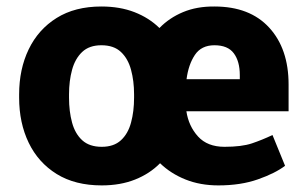

<svg xmlns="http://www.w3.org/2000/svg" viewBox="-20 -558 942 588"><path d="M38.6 -258.8V-269Q38.6 -346.2 67.9 -407Q97.2 -467.8 153.3 -502.9Q209.5 -538.1 290.5 -538.1Q347.2 -538.1 391.8 -520.8Q436.5 -503.4 468.3 -472.2Q498.5 -503.4 540.8 -521Q583 -538.6 636.7 -538.1Q745.1 -538.1 804.4 -473.4Q863.8 -408.7 863.8 -299.3V-217.3H550.8Q557.6 -171.9 586.4 -140.1Q615.2 -108.4 667.5 -108.4Q720.2 -108.4 751.5 -118.9Q782.7 -129.4 814.5 -144.5L853 -50.3Q822.8 -27.3 770 -8.8Q717.3 9.8 648.9 9.8Q593.3 9.8 548.1 -8.3Q502.9 -26.4 470.2 -58.1Q438.5 -25.9 393.6 -8.1Q348.6 9.8 291.5 9.8Q210 9.8 153.6 -25.1Q97.2 -60.1 67.9 -120.8Q38.6 -181.6 38.6 -258.8ZM636.7 -419.4Q596.7 -419.4 576.9 -389.9Q557.1 -360.4 551.3 -315.4H714.4V-328.1Q714.4 -370.1 696 -394.8Q677.7 -419.4 636.7 -419.4ZM191.4 -269V-258.8Q191.4 -216.8 200.7 -182.6Q210 -148.4 231.9 -128.4Q253.9 -108.4 291.5 -108.4Q328.6 -108.4 350.3 -128.4Q372.1 -148.4 381.3 -182.6Q390.6 -216.8 390.6 -258.8V-269Q390.6 -310.1 381.3 -344.2Q372.1 -378.4 350.3 -398.9Q328.6 -419.4 290.5 -419.4Q253.4 -419.4 231.7 -398.9Q210 -378.4 200.7 -344.2Q191.4 -310.1 191.4 -269Z"/></svg>

Font: Vazirmatn RD FD ExtraBold
Style: Regular
Weight: 800
Designer: Saber Rastikerdar
Foundry: Saber Rastikerdar
Version: Version 33.003